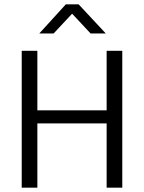

<svg xmlns="http://www.w3.org/2000/svg" viewBox="-20 -864 662 884"><path d="M80 0V-630H152V-356H471V-630H543V0H471V-296H152V0ZM283 -844H342L467 -710H397L312 -801L227 -710H161Z"/></svg>

Font: Mukta Malar Light
Style: Regular
Weight: 300
Designer: Aadarsh Rajan, Girish Dalvi, Yashodeep Gholap
Foundry: Ek Type
Version: Version 2.538;PS 1.000;hotconv 16.6.51;makeotf.lib2.5.65220;